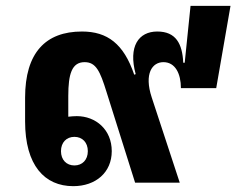

<svg xmlns="http://www.w3.org/2000/svg" viewBox="-20 -626 810 658"><path d="M231 12C308 12 363 -35 363 -108C363 -182 308 -228 243 -228C233 -228 223 -227 214 -226V-297C214 -372 226 -413 270 -413C309 -413 323 -382 345 -311L443 0H596L500 -292C473 -374 502 -413 540 -413C581 -413 600 -373 600 -324H721L770 -606H633L613 -411H608C605 -476 583 -518 519 -518C455 -518 419 -467 445 -372L440 -370C404 -476 348 -518 261 -518C136 -518 66 -445 66 -291V-210C66 -59 133 12 231 12ZM235 -59C208 -59 189 -78 189 -108C189 -138 208 -157 235 -157C262 -157 281 -138 281 -108C281 -78 262 -59 235 -59Z"/></svg>

Font: IBM Plex Thai Looped
Style: Bold
Weight: 700
Designer: Mike Abbink, Paul van der Laan, Pieter van Rosmalen, Ben Mitchell, Mark Frömberg
Foundry: Bold Monday
Version: Version 1.0